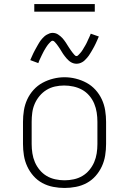

<svg xmlns="http://www.w3.org/2000/svg" viewBox="-20 -924 640 952"><path d="M300 8Q272 8 243.5 2.5Q215 -3 190 -16.5Q165 -30 146 -51.5Q127 -73 115 -99Q103 -125 98.5 -153.5Q94 -182 94 -210V-320Q94 -348 98.5 -376.5Q103 -405 115 -431Q127 -457 146.5 -478.5Q166 -500 191 -513.5Q216 -527 244 -534Q272 -541 300 -541Q328 -541 356 -534Q384 -527 409 -513.5Q434 -500 453.5 -478.5Q473 -457 485 -431Q497 -405 501.5 -376.5Q506 -348 506 -320V-210Q506 -182 501.5 -153.5Q497 -125 485 -99Q473 -73 454 -51.5Q435 -30 410 -16.5Q385 -3 356.5 2.5Q328 8 300 8ZM300 -30Q323 -30 346 -35Q369 -40 388.5 -51.5Q408 -63 423 -81Q438 -99 447 -120Q456 -141 459.5 -164Q463 -187 463 -210V-320Q463 -343 459.5 -366Q456 -389 447 -410.5Q438 -432 422.5 -450Q407 -468 387 -479Q367 -490 344 -495Q321 -500 298 -500Q275 -500 252.5 -495Q230 -490 210.5 -478Q191 -466 176 -448Q161 -430 152 -409Q143 -388 140 -365.5Q137 -343 137 -320V-210Q137 -187 140.5 -164Q144 -141 153 -120Q162 -99 177 -81Q192 -63 211.5 -51.5Q231 -40 254 -35Q277 -30 300 -30ZM359 -608Q352 -608 345 -610Q338 -612 332 -615.5Q326 -619 320.5 -624Q315 -629 310.5 -634Q306 -639 301.5 -645Q297 -651 293 -656.5Q289 -662 285.5 -668.5Q282 -675 277.5 -681.5Q273 -688 269 -694Q265 -700 261 -705Q257 -710 251.5 -716Q246 -722 241 -722Q237 -722 234 -719.5Q231 -717 228.5 -714.5Q226 -712 222 -707.5Q218 -703 216.5 -701Q215 -699 213.5 -696.5Q212 -694 210 -691.5Q208 -689 206.5 -686Q205 -683 203 -680Q201 -677 199 -673.5Q197 -670 195 -666Q193 -662 191 -658Q189 -654 187 -650Q185 -646 183 -641.5Q181 -637 178.5 -632Q176 -627 174 -622Q172 -617 170 -611L130 -626Q134 -635 138 -644Q142 -653 145.5 -660.5Q149 -668 153 -675Q157 -682 160.5 -688.5Q164 -695 167.5 -701Q171 -707 174 -712Q177 -717 180.5 -722Q184 -727 189.5 -733Q195 -739 200 -743.5Q205 -748 212 -752Q219 -756 226 -758.5Q233 -761 241 -761Q248 -761 255 -759Q262 -757 268 -753Q274 -749 279.5 -744.5Q285 -740 289.5 -735Q294 -730 298.5 -724Q303 -718 307 -712Q311 -706 314.5 -700Q318 -694 322.5 -687.5Q327 -681 331 -675Q335 -669 339 -664Q343 -659 348.5 -652.5Q354 -646 359 -646Q363 -646 366 -648.5Q369 -651 371.5 -654Q374 -657 378 -661Q382 -665 383.5 -667.5Q385 -670 386.5 -672Q388 -674 390 -677Q392 -680 393.5 -683Q395 -686 397 -689Q399 -692 401 -695.5Q403 -699 405 -702.5Q407 -706 409 -710Q411 -714 413 -718.5Q415 -723 417 -727.5Q419 -732 421.5 -737Q424 -742 426 -747Q428 -752 430 -757L470 -743Q466 -733 462 -724.5Q458 -716 454.5 -708Q451 -700 447 -693Q443 -686 439.5 -679.5Q436 -673 432.5 -667.5Q429 -662 426 -657Q423 -652 419.5 -647Q416 -642 410.5 -636Q405 -630 400 -625Q395 -620 388 -616Q381 -612 374 -610Q367 -608 359 -608ZM450 -866H150V-904H450Z"/></svg>

Font: Iosevka Slab XLtEx
Style: Regular
Weight: 200
Width: 7
Monospace: yes
Designer: Belleve Invis
Foundry: Belleve Invis
Version: Version 11.1.0; ttfautohint (v1.8.3)